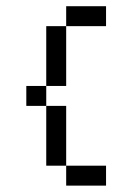

<svg xmlns="http://www.w3.org/2000/svg" viewBox="-20 -582 415 602"><path d="M62.5 -312.5H125V-250H62.5ZM125 -500H187.5V-312.5H125ZM187.5 -562.5H312.5V-500H187.5ZM187.5 -62.5H312.5V0H187.5ZM125 -250H187.5V-62.5H125Z"/></svg>

Font: Pixel Operator SC
Style: Regular
Weight: 400
Designer: Jayvee Enaguas (GrandChaos9000)
Foundry: The Grandoplex Project
Version: Version 1.4.1 (September 5, 2015)